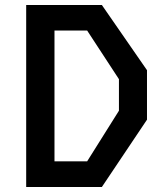

<svg xmlns="http://www.w3.org/2000/svg" viewBox="-20 -750 660 770"><path d="M85 0H388.5L569.5 -270V-468.5L388.5 -730H85ZM198.5 -103V-627.5H329.5L457 -432.5V-306L329.5 -103Z"/></svg>

Font: Monaspace Krypton Medium
Style: Regular
Weight: 500
Designer: Riley Cran & the Lettermatic Team
Foundry: Lettermatic
Version: Version 1.101 (Monaspace Krypton)